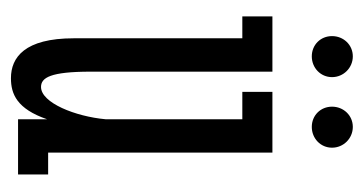

<svg xmlns="http://www.w3.org/2000/svg" viewBox="-177 -475 665 351"><g transform="rotate(90 155.5 -299.5)"><path d="M299 -55H259V-465H148V-410H198V-160C193 -105 168 -42 139 -42C122 -42 111 -59 111 -133V-465H10V-410H50V-102C50 -12 85 13 123 13C152 13 179 2 198 -53V0H299ZM46 -574C46 -553 62 -537 83 -537C104 -537 121 -553 121 -574C121 -595 104 -612 83 -612C62 -612 46 -595 46 -574ZM175 -574C175 -553 191 -537 212 -537C233 -537 250 -553 250 -574C250 -595 233 -612 212 -612C191 -612 175 -595 175 -574Z"/></g></svg>

Font: Stint Ultra Condensed
Style: Regular
Weight: 400
Width: 1
Designer: Astigmatic (AOETI)
Foundry: Astigmatic (AOETI)
Version: Version 1.000